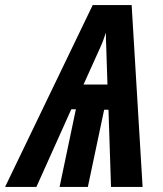

<svg xmlns="http://www.w3.org/2000/svg" viewBox="-83 -734 640 754"><path d="M310 -546Q320 -568 323.5 -579Q327 -590 333 -606Q333 -593 333 -581Q333 -569 334 -556L339 -402H245ZM60 0 197 -305H215L151 0H262L326 -303H343L353 0H477L434 -714H281L-63 0Z"/></svg>

Font: Noto Sans Display Condensed
Style: Bold Italic
Weight: 700
Width: 3
Designer: Monotype Design team
Foundry: Monotype Imaging Inc.
Version: 1.000